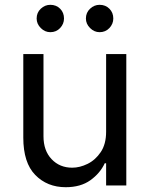

<svg xmlns="http://www.w3.org/2000/svg" viewBox="-20 -770 621 797"><path d="M188.9 -636.4Q166.5 -636.4 149.3 -653.6Q132.1 -670.8 132.1 -693.2Q132.1 -717.7 149.3 -733.8Q166.5 -750 188.9 -750Q213.4 -750 229.6 -733.8Q245.7 -717.7 245.7 -693.2Q245.7 -670.8 229.6 -653.6Q213.4 -636.4 188.9 -636.4ZM393.5 -636.4Q371.1 -636.4 353.9 -653.6Q336.6 -670.8 336.6 -693.2Q336.6 -717.7 353.9 -733.8Q371.1 -750 393.5 -750Q418 -750 434.1 -733.8Q450.3 -717.7 450.3 -693.2Q450.3 -670.8 434.1 -653.6Q418 -636.4 393.5 -636.4ZM252.8 7.1Q176.1 7.1 126.4 -43.7Q76.7 -94.5 76.7 -198.9V-545.5H160.5V-204.5Q160.5 -144.9 194.1 -109.4Q227.6 -73.9 279.8 -73.9Q311.1 -73.9 343.6 -89.8Q376.1 -105.8 398.3 -138.8Q420.5 -171.9 420.5 -223V-545.5H504.3V0H420.5V-92.3H414.8Q395.6 -50.8 355.1 -21.8Q314.6 7.1 252.8 7.1Z"/></svg>

Font: Linik Sans
Style: Regular
Weight: 400
Designer: Rasmus Andersson (font), Marc Monis (original base), Kil Hyung-jin (Pretendard portions), Cristiano Sobral (main changes
Foundry: rsms
Version: Version 3.018;May 31, 2022;FontCreator 14.0.0.2814 64-bit; t